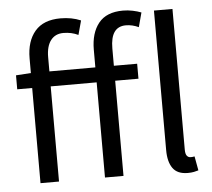

<svg xmlns="http://www.w3.org/2000/svg" viewBox="-56 -870 1039 943"><g transform="rotate(-5 464.0 -398.0)"><path d="M832 13.2Q780.8 13.2 758.3 -18.6Q735.8 -50.3 735.8 -107.9V-795.9H827.1V-102.1Q827.1 -81.1 834.2 -72Q841.3 -63 852.1 -63Q856.4 -63 860.4 -63.2Q864.3 -63.5 872.1 -64.9L884.8 4.9Q875.5 7.8 862.8 10.5Q850.1 13.2 832 13.2ZM33.2 -469.2V-538.1L106.9 -543V-615.2Q106.9 -699.7 148.9 -748.8Q190.9 -797.9 274.9 -797.9Q330.6 -797.9 375 -778.8L356 -709Q322.8 -725.1 283.2 -725.1Q242.7 -725.1 220.5 -696Q198.2 -667 198.2 -612.8V-543H424.8V-629.9Q424.8 -712.4 463.6 -760.7Q502.4 -809.1 584 -809.1Q607.9 -809.1 631.6 -804.2Q655.3 -799.3 673.8 -792L654.8 -721.2Q623.5 -735.8 591.8 -735.8Q516.1 -735.8 516.1 -628.9V-543H630.9V-469.2H516.1V0H424.8V-469.2H198.2V0H106.9V-469.2Z"/></g></svg>

Font: Source Han Sans CN
Style: Regular
Weight: 400
Designer: Ryoko NISHIZUKA  (kana, bopomofo & ideographs); Paul D. Hunt (Latin, Greek & Cyrillic); Sandoll Communications , Soo-you
Foundry: Adobe
Version: Version 2.004;hotconv 1.0.118;makeotfexe 2.5.65603